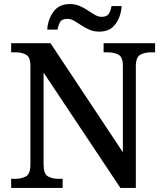

<svg xmlns="http://www.w3.org/2000/svg" viewBox="-20 -927 810 947"><path d="M35 0V-45H56Q86 -45 108 -57Q130 -69 130 -115V-603Q130 -646 108 -657.5Q86 -669 56 -669H35V-714H229L586 -176V-603Q586 -646 564 -657.5Q542 -669 512 -669H491V-714H745V-669H724Q694 -669 672 -657Q650 -645 650 -599V0H574L195 -569V-115Q195 -69 216.5 -57Q238 -45 268 -45H289V0ZM470 -771Q443 -771 421 -780.5Q399 -790 380.5 -802.5Q362 -815 345.5 -824.5Q329 -834 313 -834Q285 -834 276 -817.5Q267 -801 264 -781H213Q216 -831 243.5 -869Q271 -907 325 -907Q351 -907 373 -897.5Q395 -888 413.5 -875.5Q432 -863 448.5 -853.5Q465 -844 481 -844Q508 -844 517.5 -860.5Q527 -877 530 -897H580Q577 -847 550 -809Q523 -771 470 -771Z"/></svg>

Font: Noto Serif Toto Medium
Style: Regular
Weight: 500
Designer: Monotype Design Team
Foundry: Monotype Imaging Inc.
Version: Version 2.001; ttfautohint (v1.8.4.7-5d5b)